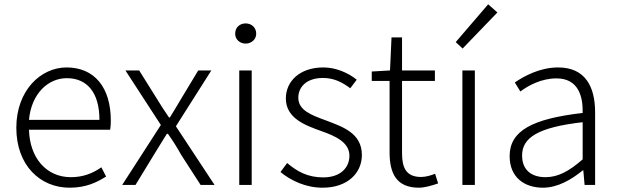

<svg xmlns="http://www.w3.org/2000/svg" viewBox="-20 -861 2877 894"><path d="M304 13C381 13 431 -12 474 -39L452 -82C412 -54 367 -36 310 -36C195 -36 118 -127 115 -257H493C495 -270 496 -284 496 -299C496 -455 419 -547 290 -547C169 -547 56 -439 56 -266C56 -91 167 13 304 13ZM115 -303C126 -425 204 -497 291 -497C384 -497 443 -432 443 -303Z M549 0H611L697 -141C718 -174 737 -207 757 -238H762C784 -207 805 -174 823 -141L914 0H979L799 -273L964 -533H903L824 -402C806 -372 789 -343 771 -314H767C747 -343 728 -372 710 -402L628 -533H564L729 -279Z M1094 0H1152V-533H1094ZM1124 -658C1150 -658 1173 -677 1173 -704C1173 -734 1150 -752 1124 -752C1097 -752 1075 -734 1075 -704C1075 -677 1097 -658 1124 -658Z M1482 13C1600 13 1665 -57 1665 -139C1665 -242 1575 -271 1493 -302C1431 -325 1369 -347 1369 -406C1369 -454 1405 -498 1484 -498C1536 -498 1575 -477 1611 -450L1641 -490C1601 -522 1544 -547 1486 -547C1374 -547 1311 -481 1311 -403C1311 -311 1399 -278 1478 -250C1540 -228 1607 -199 1607 -136C1607 -81 1566 -35 1485 -35C1412 -35 1363 -63 1317 -102L1286 -60C1334 -20 1404 13 1482 13Z M1931 13C1955 13 1989 4 2020 -7L2006 -52C1987 -44 1961 -37 1941 -37C1870 -37 1852 -81 1852 -148V-484H2005V-533H1852V-687H1803L1796 -533L1711 -528V-484H1794V-152C1794 -53 1826 13 1931 13Z M2133 0H2191V-533H2133ZM2134 -635 2296 -803 2253 -841 2102 -665Z M2508 13C2576 13 2640 -24 2694 -68H2696L2702 0H2751V-338C2751 -456 2706 -547 2579 -547C2492 -547 2418 -505 2377 -477L2403 -435C2440 -463 2501 -496 2571 -496C2672 -496 2695 -414 2693 -335C2458 -308 2353 -252 2353 -134C2353 -35 2422 13 2508 13ZM2520 -36C2461 -36 2411 -64 2411 -137C2411 -219 2483 -268 2693 -292V-119C2630 -64 2579 -36 2520 -36Z"/></svg>

Font: Noto Sans JP Light
Style: Regular
Weight: 300
Designer: Ryoko NISHIZUKA (kana & ideographs); Paul D. Hunt (Latin, Greek & Cyrillic); Wenlong ZHANG (bopomofo); Sandoll Communica
Foundry: Adobe Systems Incorporated
Version: Version 1.004;PS 1.004;hotconv 1.0.82;makeotf.lib2.5.63406